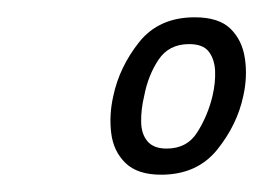

<svg xmlns="http://www.w3.org/2000/svg" viewBox="-20 -695 304 222"><path d="M111 -584Q118 -617.3 140.8 -646.2Q163.7 -675 205.2 -675Q233.2 -675 246.7 -661.6Q260.2 -648.2 263.2 -627.2Q266.3 -606.2 261.3 -584Q254.3 -550.8 231.1 -521.9Q207.8 -493 166.2 -493Q139 -493 125.1 -506.5Q111.2 -520 108.6 -541Q106 -562 111 -584ZM146.7 -584Q143 -568.5 143.2 -554.4Q143.3 -540.3 150.4 -531.8Q157.5 -523.2 172.7 -523.2Q196.3 -523.2 208.2 -542.2Q220.2 -561.2 225.7 -584Q229.3 -599.5 228.7 -613.2Q228 -626.8 221.3 -635.4Q214.7 -644 198.7 -644Q175.2 -644 163.2 -625.8Q151.2 -607.7 146.7 -584Z"/></svg>

Font: Epunda Sans Light
Style: Italic
Weight: 300
Italic angle: -12.0243°
Designer: Simon Atzbach
Foundry: typofactur
Version: Version 2.204